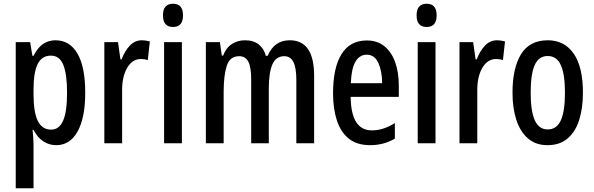

<svg xmlns="http://www.w3.org/2000/svg" viewBox="-20 -831 3172 1025"><path d="M276 -616Q352 -616 393.5 -545Q435 -474 435 -336Q435 -203 394.5 -129.5Q354 -56 280 -56Q242 -56 210.5 -77Q179 -98 159 -138H154Q156 -114 157.5 -95Q159 -76 159 -63V174H64V-606H141L153 -533H159Q182 -578 211 -597Q240 -616 276 -616ZM252 -534Q204 -534 181.5 -490Q159 -446 159 -352V-329Q159 -231 182 -185Q205 -139 253 -139Q296 -139 317 -187Q338 -235 338 -335Q338 -435 318 -484.5Q298 -534 252 -534Z M738 -616Q747 -616 757.5 -614.5Q768 -613 780 -610L769 -510Q761 -513 751.5 -514.5Q742 -516 733 -516Q686 -516 658.5 -468Q631 -420 632 -346V-66H537V-606H610L623 -514H629Q646 -559 673 -587.5Q700 -616 738 -616Z M904 -811Q957 -811 957 -749Q957 -687 904 -687Q850 -687 850 -749Q850 -811 904 -811ZM951 -606V-66H856V-606Z M1527 -616Q1657 -616 1657 -426V-66H1562V-404Q1562 -470 1546 -500.5Q1530 -531 1498 -531Q1453 -531 1434 -487Q1415 -443 1415 -357V-66H1321V-407Q1321 -473 1305.5 -502Q1290 -531 1257 -531Q1207 -531 1190.5 -479.5Q1174 -428 1174 -341V-66H1079V-606H1154L1164 -534H1171Q1187 -576 1218 -596Q1249 -616 1288 -616Q1334 -616 1362 -593Q1390 -570 1399 -533H1409Q1444 -616 1527 -616Z M1938 -615Q1995 -615 2033 -583.5Q2071 -552 2090 -498Q2109 -444 2109 -375V-314H1852Q1854 -135 1965 -135Q1996 -135 2026 -144.5Q2056 -154 2088 -174V-91Q2029 -56 1956 -56Q1885 -56 1841.5 -91.5Q1798 -127 1778 -189.5Q1758 -252 1758 -332Q1758 -470 1803.5 -542.5Q1849 -615 1938 -615ZM1938 -539Q1900 -539 1878 -502.5Q1856 -466 1853 -387H2020Q2020 -450 2000 -494.5Q1980 -539 1938 -539Z M2258 -811Q2311 -811 2311 -749Q2311 -687 2258 -687Q2204 -687 2204 -749Q2204 -811 2258 -811ZM2305 -606V-66H2210V-606Z M2634 -616Q2643 -616 2653.5 -614.5Q2664 -613 2676 -610L2665 -510Q2657 -513 2647.5 -514.5Q2638 -516 2629 -516Q2582 -516 2554.5 -468Q2527 -420 2528 -346V-66H2433V-606H2506L2519 -514H2525Q2542 -559 2569 -587.5Q2596 -616 2634 -616Z M3092 -336Q3092 -255 3072.5 -192Q3053 -129 3011 -92.5Q2969 -56 2903 -56Q2840 -56 2798.5 -92Q2757 -128 2736.5 -191Q2716 -254 2716 -336Q2716 -467 2761.5 -541.5Q2807 -616 2905 -616Q2993 -616 3042.5 -545Q3092 -474 3092 -336ZM2813 -336Q2813 -238 2835 -189Q2857 -140 2904 -140Q2952 -140 2974 -188.5Q2996 -237 2996 -336Q2996 -435 2974 -483.5Q2952 -532 2904 -532Q2856 -532 2834.5 -483.5Q2813 -435 2813 -336Z"/></svg>

Font: Noto Sans Malayalam UI ExtraCondensed Medium
Style: Regular
Weight: 500
Width: 2
Designer: Jelle Bosma - Monotype Design Team
Foundry: Monotype Imaging Inc.
Version: Version 2.104; ttfautohint (v1.8.4.7-5d5b)